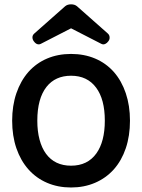

<svg xmlns="http://www.w3.org/2000/svg" viewBox="-20 -833 640 864"><path d="M163.6 -635.7Q158.7 -633.3 154.3 -633.3Q142.1 -633.3 132.3 -647Q126 -655.3 126 -665Q126 -674.8 134.3 -682.1L272.9 -804.7Q283.2 -813.5 299.8 -813.5Q316.4 -813.5 326.7 -804.7L465.3 -682.1Q472.2 -675.8 473.1 -667Q474.6 -655.8 467.3 -647Q461.9 -639.2 453.6 -635.3Q448.7 -633.3 445.3 -633.3Q440.9 -633.3 436 -635.7L299.8 -705.6ZM492.2 -509.3Q527.3 -469.2 546.1 -413.3Q564.9 -357.4 564.9 -290Q564.9 -221.7 546.1 -166Q527.3 -110.4 492.2 -70.8Q456.5 -31.2 407.5 -10.3Q358.4 10.7 299.8 10.7Q240.7 10.7 191.9 -10.3Q143.1 -31.2 107.9 -70.8Q72.8 -110.4 53.7 -166Q34.7 -221.7 34.7 -290Q34.7 -357.4 53.7 -413.3Q72.8 -469.2 107.9 -509.3Q143.1 -548.8 191.9 -569.6Q240.7 -590.3 299.8 -590.3Q358.9 -590.3 408 -569.6Q457 -548.8 492.2 -509.3ZM189.5 -442.4Q147.9 -389.6 147.9 -290Q147.9 -242.2 158 -204.6Q168 -167 187 -141.1Q226.6 -87.4 299.8 -87.4Q374 -87.4 413.6 -142.6Q451.7 -195.8 451.7 -290Q451.7 -386.2 412.6 -438.5Q373 -492.2 299.8 -492.2Q229 -492.2 189.5 -442.4Z"/></svg>

Font: Courier Prime SemiBold
Style: Regular
Weight: 600
Designer: Alan Dague-Greene
Foundry: Quote-Unquote Apps
Version: Version 1.202